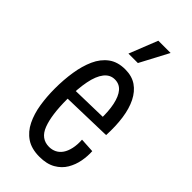

<svg xmlns="http://www.w3.org/2000/svg" viewBox="-235 -794 863 863"><g transform="rotate(45 197.0 -362.5)"><path d="M210 11Q159 11 126.5 -11Q94 -33 75.5 -71Q57 -109 49.5 -156Q42 -203 42 -255Q42 -311 50 -362Q58 -413 76 -453Q94 -493 125.5 -516.5Q157 -540 205 -540Q248 -540 277 -520Q306 -500 324 -464Q342 -428 349 -378.5Q356 -329 353 -270L94 -263V-313L304 -318L284 -298Q286 -353 277.5 -393Q269 -433 251 -454Q233 -475 204 -475Q174 -475 154 -449.5Q134 -424 124.5 -376Q115 -328 115 -260Q115 -160 136 -105.5Q157 -51 209 -51Q228 -51 244 -59Q260 -67 271 -83Q282 -99 287.5 -123.5Q293 -148 291 -179L360 -175Q362 -145 356 -112.5Q350 -80 333.5 -52Q317 -24 286.5 -6.5Q256 11 210 11ZM225 -600H165L219 -736H297Z"/></g></svg>

Font: Bricolage Grotesque 24pt Condensed Light
Style: Regular
Weight: 300
Width: 3
Designer: Mathieu Triay
Foundry: Atelier Triay
Version: Version 1.001;gftools[0.9.33.dev8+g029e19f]